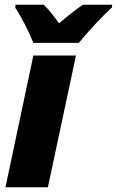

<svg xmlns="http://www.w3.org/2000/svg" viewBox="-20 -786 491 806"><path d="M120 -606H311C344 -647 407 -716 450 -755L451 -766H328C295 -744 262 -717 228 -688C211 -712 183 -748 164 -766H45L44 -754C71 -713 103 -650 120 -606ZM3 0H181L299 -553H120Z"/></svg>

Font: Noto Sans SemiCondensed Black
Style: Italic
Weight: 900
Width: 4
Italic angle: -12°
Designer: Monotype Design Team
Foundry: Monotype Imaging Inc.
Version: Version 2.013